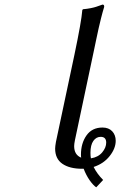

<svg xmlns="http://www.w3.org/2000/svg" viewBox="-20 -718 519 828"><path d="M421.9 -168Q448.7 -168 463.9 -151.9Q479 -135.7 479 -110.8Q479 -78.1 453.1 -45.2Q427.2 -12.2 383.8 2Q398.4 31.7 424.8 58.1L395 89.8Q382.3 81.5 366.9 59.8Q351.6 38.1 340.8 9.8H334Q280.3 9.8 249 -11.7Q217.8 -33.2 217.8 -77.1Q217.8 -86.4 221.2 -106L300.8 -481Q331.5 -627 335 -674.8L337.9 -678.2Q356 -679.7 371.6 -682.9Q387.2 -686 395.5 -689Q403.8 -691.9 421.9 -698.2Q429.2 -698.2 429.2 -690.9V-688Q422.4 -666 415.8 -639.6Q409.2 -613.3 405.3 -595.7Q401.4 -578.1 394.5 -545.4Q387.7 -512.7 384.8 -499L303.2 -113.8Q299.8 -96.7 299.8 -87.9Q299.8 -50.3 330.1 -38.1Q329.1 -42 329.1 -50.8Q329.1 -100.1 353 -134Q377 -168 421.9 -168ZM414.1 -127.9Q395 -127.9 382.6 -110.4Q370.1 -92.8 370.1 -59.1Q370.1 -43 372.1 -35.2Q403.3 -40 420.7 -60.8Q438 -81.5 438 -103Q438 -127.9 414.1 -127.9Z"/></svg>

Font: Linear Smooth
Style: Italic
Weight: 400
Designer: Philipp H. Poll, Flanker
Foundry: Philipp H. Poll, reworked by Flanker
Version: Version 1.061 | FøM Fix